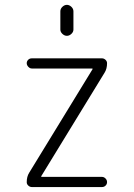

<svg xmlns="http://www.w3.org/2000/svg" viewBox="-20 -755 540 775"><path d="M97.7 -57.6 353.5 -475.6V-477.5Q353.5 -478.5 352.5 -478.5H108.4Q100.6 -478.5 94.2 -485.4Q87.9 -492.2 87.9 -500Q87.9 -507.8 93.8 -513.7Q99.6 -519.5 108.4 -519.5H391.6Q399.4 -519.5 405.8 -513.7Q412.1 -507.8 412.1 -500Q412.1 -477.5 402.3 -461.9L146.5 -43.9V-42Q146.5 -41 147.5 -41H391.6Q399.4 -41 405.8 -34.7Q412.1 -28.3 412.1 -20Q412.1 -11.7 406.2 -5.9Q400.4 0 391.6 0H108.4Q100.6 0 94.2 -5.9Q87.9 -11.7 87.9 -19.5Q87.9 -42 97.7 -57.6ZM223.6 -709Q223.6 -719.7 231.9 -727.5Q240.2 -735.4 250 -735.4Q259.8 -735.4 268.1 -727.5Q276.4 -719.7 276.4 -709V-635.7Q276.4 -626 268.1 -618.2Q259.8 -610.4 250 -610.4Q240.2 -610.4 231.9 -618.2Q223.6 -626 223.6 -635.7Z"/></svg>

Font: Rounded-L Mgen+ 1mn light
Style: Regular
Weight: 200
Designer: [Source Han Sans]
Ryoko NISHIZUKA  (kana & ideographs); Paul D. Hunt (Latin, Greek & Cyrillic); Wenlong ZHANG  (bopomofo
Version: Version 1.059.20150602